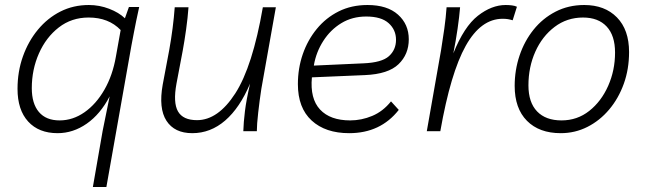

<svg xmlns="http://www.w3.org/2000/svg" viewBox="-20 -524 2585 767"><path d="M536 -496Q529 -463 524 -440Q519 -417 515 -394.5Q511 -372 505 -342L405 223H351L390 -1L418 -139Q381 -68 326.5 -30Q272 8 210 8Q135 8 92.5 -38.5Q50 -85 50 -169Q50 -238 71.5 -298.5Q93 -359 131.5 -405.5Q170 -452 221.5 -478Q273 -504 335 -504Q377 -504 416 -489Q455 -474 479 -451L495 -496ZM218 -43Q271 -43 317.5 -75.5Q364 -108 397 -165.5Q430 -223 443 -298L462 -404Q414 -454 334 -454Q266 -454 215 -414.5Q164 -375 135.5 -310.5Q107 -246 107 -172Q107 -110 135.5 -76.5Q164 -43 218 -43Z M748 8Q677 8 645 -41.5Q613 -91 630 -186L656 -324Q672 -413 678 -495H733Q730 -453 723.5 -406.5Q717 -360 710 -322L685 -190Q671 -114 691 -79Q711 -44 767 -44Q851 -44 920 -151Q989 -258 1030 -495H1082L1024 -169Q1017 -123 1011.5 -74.5Q1006 -26 1006 0H952Q953 -35 958.5 -80Q964 -125 979 -190Q938 -93 879.5 -42.5Q821 8 748 8Z M1375 8Q1280 8 1225 -42.5Q1170 -93 1170 -188Q1170 -251 1189.5 -307.5Q1209 -364 1245.5 -408.5Q1282 -453 1333 -478.5Q1384 -504 1448 -504Q1527 -504 1570 -465.5Q1613 -427 1613 -367Q1613 -307 1572 -267.5Q1531 -228 1438 -224L1226 -215Q1218 -130 1258.5 -86.5Q1299 -43 1379 -43Q1424 -43 1467 -61Q1510 -79 1542 -119L1573 -85Q1500 8 1375 8ZM1234 -264V-262L1432 -271Q1505 -274 1533.5 -299.5Q1562 -325 1562 -365Q1562 -405 1532.5 -431.5Q1503 -458 1443 -458Q1387 -458 1343.5 -431.5Q1300 -405 1271.5 -360.5Q1243 -316 1234 -264Z M2028 -443Q2018 -446 2009 -447.5Q2000 -449 1988 -449Q1901 -449 1840.5 -341Q1780 -233 1739 0H1685L1742 -324Q1749 -367 1755 -410Q1761 -453 1764 -495H1818Q1815 -458 1808 -409.5Q1801 -361 1791 -311Q1834 -418 1889 -461Q1944 -504 2000 -504Q2013 -504 2025 -502.5Q2037 -501 2045 -497Z M2314 -504Q2396 -504 2444.5 -454.5Q2493 -405 2493 -316Q2493 -248 2472 -189.5Q2451 -131 2413.5 -86.5Q2376 -42 2326.5 -17Q2277 8 2220 8Q2134 8 2085 -41.5Q2036 -91 2036 -181Q2036 -244 2055.5 -302Q2075 -360 2111.5 -405.5Q2148 -451 2199.5 -477.5Q2251 -504 2314 -504ZM2223 -43Q2286 -43 2334 -81Q2382 -119 2409.5 -181Q2437 -243 2437 -314Q2437 -382 2403.5 -418Q2370 -454 2309 -454Q2245 -454 2195.5 -416.5Q2146 -379 2118.5 -317.5Q2091 -256 2091 -183Q2091 -115 2125.5 -79Q2160 -43 2223 -43Z"/></svg>

Font: Livvic Light
Style: Italic
Weight: 300
Italic angle: -10°
Designer: Jacques Le Bailly, Baron von Fonthausen
Version: Version 1.001; ttfautohint (v1.8.2)